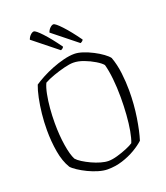

<svg xmlns="http://www.w3.org/2000/svg" viewBox="-166 -1048 1000 1160"><g transform="rotate(-20 334.5 -468.0)"><path d="M325 0Q299 0 266.5 -9.5Q234 -19 203 -34Q172 -49 147 -65.5Q122 -82 111 -95Q83 -141 71.5 -208Q60 -275 60 -348Q60 -400 65.5 -452Q71 -504 80.5 -549.5Q90 -595 102 -626Q124 -641 156.5 -658.5Q189 -676 227 -691Q265 -706 303 -715.5Q341 -725 372 -725Q396 -725 426.5 -715Q457 -705 488 -689Q519 -673 543 -655.5Q567 -638 577 -624Q595 -575 602 -516.5Q609 -458 609 -404Q609 -315 596 -232Q583 -149 566 -96Q541 -73 503.5 -51Q466 -29 420.5 -14.5Q375 0 325 0ZM347 -46Q372 -46 405 -55.5Q438 -65 468 -77.5Q498 -90 512 -100Q523 -127 531 -171.5Q539 -216 543 -271Q547 -326 547 -383Q547 -446 541 -502.5Q535 -559 524 -598Q512 -613 481.5 -631.5Q451 -650 415 -663.5Q379 -677 348 -677Q325 -677 289 -668Q253 -659 216.5 -646Q180 -633 155 -619Q143 -594 135 -553.5Q127 -513 123 -466Q119 -419 119 -372Q119 -294 129.5 -228Q140 -162 157 -130Q168 -117 191 -102.5Q214 -88 242 -75Q270 -62 298 -54Q326 -46 347 -46ZM305 -773 150 -897Q155 -913 167 -924.5Q179 -936 189 -936Q201 -936 238.5 -896Q276 -856 324 -789Q320 -779 305 -773ZM431 -773 276 -897Q281 -913 293 -924.5Q305 -936 315 -936Q327 -936 364.5 -896Q402 -856 450 -789Q446 -779 431 -773Z"/></g></svg>

Font: Texturina 72pt Thin
Style: Regular
Weight: 100
Designer: Guillermo Torres Carreño
Foundry: Omnibus-Type
Version: Version 1.002; ttfautohint (v1.8.3)